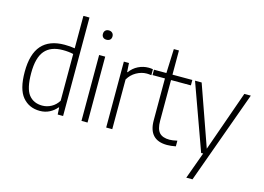

<svg xmlns="http://www.w3.org/2000/svg" viewBox="-116 -952 1888 1373"><g transform="rotate(15 827.5 -265.5)"><path d="M42 -234Q42 -367 99 -431Q156 -495 268 -495Q310 -495 344 -489V-729H389V0H349L346 -51H342Q321 -25 289 -8.5Q257 8 218 8Q138 8 90 -49Q42 -106 42 -234ZM344 -101V-447Q310 -455 266 -455Q177 -455 133 -403.5Q89 -352 89 -238Q89 -124 124.5 -78.5Q160 -33 225 -33Q260 -33 292 -50.5Q324 -68 344 -101Z M512 -641Q512 -657 521.5 -666.5Q531 -676 547 -676Q563 -676 573 -666.5Q583 -657 583 -641Q583 -625 573.5 -616Q564 -607 547 -607Q531 -607 521.5 -616Q512 -625 512 -641ZM570 -488V0H525V-488Z M746 -488 750 -422H754Q778 -456 814.5 -474Q851 -492 891 -492Q910 -492 923 -489V-445Q905 -448 889 -448Q850 -448 812.5 -427Q775 -406 753 -368V0H708V-488Z M1224 -41V1Q1189 8 1160 8Q1023 8 1023 -138V-448H931V-488H1023L1030 -667H1068V-488H1215V-448H1068V-146Q1068 -85 1092 -59Q1116 -33 1167 -33Q1190 -33 1224 -41Z M1648 -488 1400 198H1354L1426 0H1411L1235 -488H1284L1442 -40L1600 -488Z"/></g></svg>

Font: KaputaLibre
Style: Regular
Weight: 400
Designer: Multiple designers
Foundry: Textual
Version: Version 2.900